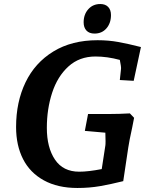

<svg xmlns="http://www.w3.org/2000/svg" viewBox="-20 -920 742 955"><path d="M60 -288Q60 -413 107 -510.5Q154 -608 245.5 -664Q337 -720 465 -720Q520 -720 569 -711Q618 -702 681 -686L645 -518L576 -522L582 -578Q583 -588 576 -622Q513 -639 455 -639Q375 -639 320.5 -589.5Q266 -540 239.5 -459Q213 -378 213 -284Q213 -186 253.5 -126Q294 -66 374 -66Q419 -66 486 -79L504 -196Q505 -201 505 -218L504 -260L402 -269L418 -353H526Q572 -353 626 -356L647 -334L638 -288Q622 -215 618 -186L593 -19Q529 -3 476.5 6Q424 15 365 15Q267 15 198 -23Q129 -61 94.5 -129Q60 -197 60 -288ZM396 -809Q396 -848 419 -874Q442 -900 479 -900Q504 -900 518 -885.5Q532 -871 532 -845Q532 -805 509.5 -779Q487 -753 450 -753Q424 -753 410 -768Q396 -783 396 -809Z"/></svg>

Font: Andada Pro ExtraBold
Style: Italic
Weight: 800
Italic angle: -6.99998°
Designer: Carolina Giovagnoli
Foundry: Huerta Tipografica
Version: Version 3.005; ttfautohint (v1.8.4)